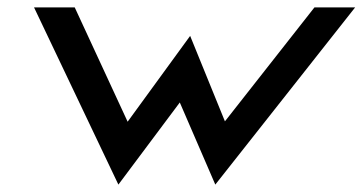

<svg xmlns="http://www.w3.org/2000/svg" viewBox="-20 -471 980 519"><path d="M72 -451 300 28 466 -194 562 28 940 -451H830L588 -143L494 -374L325 -142L182 -451Z"/></svg>

Font: Charger Sport
Style: BlkExtObl
Weight: 900
Designer: Jasper
Foundry: Cannot Into Space Fonts
Version: Version 1.1